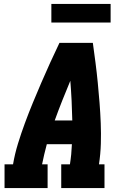

<svg xmlns="http://www.w3.org/2000/svg" viewBox="-20 -952 640 972"><path d="M3 0V-120H46Q55 -173 71 -225Q87 -277 106 -328.5Q125 -380 146 -431Q167 -482 189 -533Q211 -584 234 -634.5Q257 -685 281 -735H450Q457 -685 463.5 -634.5Q470 -584 475 -533Q480 -482 484 -431Q488 -380 490 -328.5Q492 -277 490.5 -224.5Q489 -172 481 -120H509V0H290V-120H334Q338 -145 340.5 -170.5Q343 -196 344 -222H217Q210 -196 204 -170.5Q198 -145 193 -120H221V0ZM346 -342Q345 -392 342.5 -442.5Q340 -493 336 -543Q315 -493 295 -442.5Q275 -392 257 -342ZM240 -838V-932H540V-838Z"/></svg>

Font: Iosevka Curly Slab HvEx
Style: Italic
Weight: 900
Width: 7
Italic angle: -9°
Monospace: yes
Designer: Belleve Invis
Foundry: Belleve Invis
Version: Version 11.1.0; ttfautohint (v1.8.3)